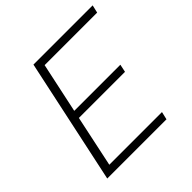

<svg xmlns="http://www.w3.org/2000/svg" viewBox="-178 -841 995 995"><g transform="rotate(-45 319.5 -344.0)"><path d="M58 0 205 -688H639L629 -645H244L185 -369H523L514 -326H176L116 -43H502L492 0Z"/></g></svg>

Font: Saira Thin ExtraLight
Style: Italic
Weight: 250
Italic angle: -12°
Version: Version 1.101